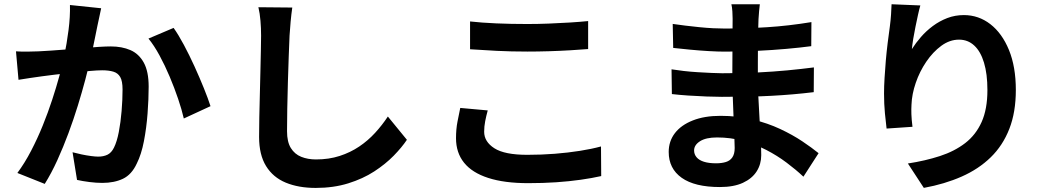

<svg xmlns="http://www.w3.org/2000/svg" viewBox="-20 -829 5040 914"><path d="M461.6 -789.7Q457.5 -770.8 452.8 -748.3Q448.2 -725.7 443.9 -706.9Q439.5 -684.6 433.8 -657.1Q428 -629.6 422.5 -602.1Q417.1 -574.7 411.2 -548.6Q401 -505.8 385.8 -448.8Q370.7 -391.8 350.6 -326.5Q330.5 -261.3 305.9 -195Q281.2 -128.7 252.9 -66.3Q224.5 -4 193 46.4L62.7 -5.6Q98.1 -53.3 128.3 -111.6Q158.6 -169.9 183.6 -231.7Q208.6 -293.5 228.3 -353.8Q248.1 -414.1 262.2 -465.8Q276.3 -517.6 284.3 -555.2Q298.3 -622.8 306.3 -686.1Q314.4 -749.3 313 -805.2ZM806.4 -696.2Q829.6 -663.6 855.4 -615.3Q881.2 -567 905.8 -513.1Q930.3 -459.2 950.5 -409.2Q970.7 -359.2 982.1 -323.6L855 -264.9Q845.4 -306.9 827.9 -358.6Q810.4 -410.3 787.9 -463.7Q765.4 -517.1 739.5 -564.9Q713.5 -612.7 686.8 -645.4ZM56.1 -584.6Q83.1 -582.8 109.3 -583.2Q135.4 -583.6 163.2 -584.6Q187.3 -585.6 222.4 -588.1Q257.5 -590.6 297.3 -593.7Q337.1 -596.8 377 -600.3Q417 -603.8 451.1 -605.9Q485.2 -608 507.1 -608Q560.5 -608 600.8 -590.5Q641.1 -573 664.4 -531Q687.7 -488.9 687.7 -416.6Q687.7 -358.1 682.5 -289.1Q677.3 -220 665.1 -156.8Q652.9 -93.5 631.1 -50.4Q606.7 2.3 565.3 22Q523.8 41.7 467.2 41.7Q438.4 41.7 405.5 37.5Q372.6 33.3 346.7 27.5L325.4 -104.2Q345.2 -98.8 368.5 -93.9Q391.8 -89 413.4 -86.2Q434.9 -83.4 447.6 -83.4Q472.9 -83.4 491.8 -92.6Q510.6 -101.9 522.6 -126.3Q536.7 -154.6 545.6 -200.8Q554.5 -247.1 558.9 -300.6Q563.4 -354.1 563.4 -403Q563.4 -443.3 552.3 -462.4Q541.2 -481.5 519.4 -487.9Q497.7 -494.4 466.3 -494.4Q443.8 -494.4 404.6 -490.9Q365.4 -487.4 320.9 -482.8Q276.5 -478.2 238.4 -473.3Q200.3 -468.4 179.2 -465.7Q157.7 -462.3 124.4 -457.9Q91.1 -453.4 68.1 -449.1Z M1371.4 -793.1Q1366.8 -761.8 1363.5 -725.8Q1360.2 -689.7 1358.4 -659.6Q1356.6 -619.5 1354.5 -561Q1352.4 -502.5 1350.5 -438Q1348.6 -373.6 1347.5 -312Q1346.4 -250.4 1346.4 -204.1Q1346.4 -153.7 1364.5 -124.4Q1382.7 -95 1414 -82.5Q1445.3 -70 1484.1 -70Q1545.9 -70 1596.9 -86.6Q1648 -103.1 1689.8 -131.3Q1731.6 -159.4 1765.5 -196.4Q1799.4 -233.4 1826.4 -274.3L1917 -163.5Q1893.1 -127.7 1854.3 -87.9Q1815.4 -48.1 1761.6 -13Q1707.7 22 1637.8 43.8Q1567.9 65.6 1482.7 65.6Q1401.2 65.6 1340.5 40.5Q1279.8 15.4 1246.6 -38.4Q1213.4 -92.1 1213.4 -177.1Q1213.4 -217.6 1214.4 -270.2Q1215.4 -322.8 1217 -379.8Q1218.6 -436.9 1219.7 -491.4Q1220.9 -546 1221.9 -590.1Q1222.9 -634.3 1222.9 -659.6Q1222.9 -695.9 1219.9 -730.5Q1217 -765 1210.1 -794.6Z M2217.7 -726.9Q2273 -720.7 2342.1 -717.7Q2411.3 -714.7 2490.1 -714.7Q2539.4 -714.7 2591.7 -716.7Q2644 -718.7 2693 -721.8Q2741.9 -724.9 2779.8 -728.7V-595.5Q2745.3 -592.7 2695.7 -589.7Q2646.1 -586.7 2592.5 -585.1Q2539 -583.5 2490.8 -583.5Q2412.6 -583.5 2345.6 -586.9Q2278.6 -590.3 2217.7 -594.5ZM2301.8 -303.4Q2294.5 -276.8 2289.7 -252Q2284.8 -227.1 2284.8 -201.8Q2284.8 -154.3 2333.6 -123.1Q2382.3 -92 2490.1 -92Q2558 -92 2621.2 -97Q2684.4 -102 2740.6 -110.9Q2796.8 -119.8 2841 -131.8L2842 9.2Q2798.4 19 2744.3 26.7Q2690.2 34.4 2627.7 38.7Q2565.2 42.9 2494.8 42.9Q2380.8 42.9 2304.1 18Q2227.3 -6.8 2189 -54.6Q2150.8 -102.3 2150.8 -171Q2150.8 -214.6 2158 -250.8Q2165.3 -287.1 2171 -315.2Z M3597.1 -808.6Q3595.4 -793.7 3593.6 -775.6Q3591.8 -757.4 3590.8 -737.8Q3590 -718.3 3589.2 -684.7Q3588.5 -651.2 3588.1 -611.1Q3587.7 -571.1 3587.7 -531.8Q3587.7 -492.6 3587.7 -460.6Q3587.7 -419 3590.1 -367.5Q3592.5 -316 3595.7 -263.7Q3599 -211.3 3601.4 -165.5Q3603.8 -119.8 3603.8 -90.2Q3603.8 -47.6 3582.1 -13.3Q3560.3 21 3516.7 41.2Q3473 61.4 3407.2 61.4Q3287.1 61.4 3225.2 17.4Q3163.3 -26.5 3163.3 -105.6Q3163.3 -156.7 3192.8 -195.2Q3222.4 -233.7 3277.9 -255.6Q3333.4 -277.6 3409.8 -277.6Q3492 -277.6 3563.4 -260.1Q3634.8 -242.7 3694.1 -214.9Q3753.5 -187 3799.3 -156.3Q3845.2 -125.5 3876.8 -99.8L3804.6 12.1Q3768.7 -21.6 3724.3 -54.9Q3679.9 -88.3 3627.6 -115.3Q3575.2 -142.3 3516.6 -158.5Q3458 -174.7 3393.5 -174.7Q3340.7 -174.7 3312.4 -156.7Q3284.2 -138.7 3284.2 -112.8Q3284.2 -94.4 3296 -80.4Q3307.8 -66.3 3331 -59Q3354.2 -51.6 3388.5 -51.6Q3415.6 -51.6 3435.5 -57.8Q3455.5 -63.9 3466.4 -80.1Q3477.4 -96.2 3477.4 -124.5Q3477.4 -147 3475.5 -188.1Q3473.6 -229.2 3471.7 -278.6Q3469.9 -327.9 3468 -376.2Q3466.1 -424.4 3466.1 -460.6Q3466.1 -496.5 3466.5 -536.5Q3466.9 -576.5 3466.9 -615.3Q3466.9 -654.1 3467.2 -686.7Q3467.6 -719.4 3467.6 -740.3Q3467.6 -753.8 3466.4 -774.3Q3465.1 -794.8 3461.7 -808.6ZM3182.4 -715.1Q3209.1 -711.1 3242.2 -707.1Q3275.3 -703.1 3309.8 -699.6Q3344.3 -696.1 3375.2 -694.6Q3406.1 -693.1 3429.2 -693.1Q3531.5 -693.1 3632.5 -699.5Q3733.5 -705.9 3842.7 -723.8L3841.9 -609.2Q3791.1 -602.4 3723.9 -596.4Q3656.7 -590.4 3581.2 -586.8Q3505.6 -583.2 3430.2 -583.2Q3398.7 -583.2 3353.5 -585.8Q3308.4 -588.4 3263.1 -592.8Q3217.9 -597.2 3184.7 -600.9ZM3176.8 -499Q3201.2 -495 3234.2 -491.2Q3267.2 -487.3 3301.8 -485.3Q3336.4 -483.3 3367.1 -481.8Q3397.9 -480.3 3417.8 -480.3Q3510.6 -480.3 3586.1 -484Q3661.6 -487.8 3727.6 -494Q3793.5 -500.3 3854.5 -508.1L3853.7 -390.3Q3802.2 -384.1 3753.3 -379.9Q3704.5 -375.7 3654.2 -373Q3603.8 -370.2 3545.8 -369.1Q3487.9 -368 3416.2 -368Q3387.4 -368 3344.1 -369.6Q3300.8 -371.2 3256.4 -374.2Q3211.9 -377.2 3178.4 -381.2Z M4361.2 -803.1Q4355.9 -784.8 4350 -758.1Q4344.2 -731.4 4338.1 -701.9Q4331.9 -672.4 4327.4 -644.4Q4322.9 -616.3 4320.9 -595.3Q4339.4 -624.5 4364.2 -653Q4388.9 -681.5 4420.6 -705.1Q4452.3 -728.7 4489.4 -743Q4526.5 -757.2 4568.6 -757.2Q4638.6 -757.2 4694.6 -713.9Q4750.5 -670.5 4783.2 -590.7Q4815.8 -510.8 4815.8 -400.7Q4815.8 -294.8 4784.8 -215.5Q4753.8 -136.1 4696.1 -80Q4638.3 -23.8 4557.7 11.7Q4477.1 47.3 4377.8 65.4L4301.9 -50.7Q4385 -63.5 4454.4 -86.1Q4523.9 -108.7 4574.6 -147.7Q4625.3 -186.7 4652.9 -248.1Q4680.5 -309.5 4680.5 -400.3Q4680.5 -477.4 4664.2 -530.9Q4648 -584.4 4617.7 -612.3Q4587.5 -640.3 4545.3 -640.3Q4501 -640.3 4461 -611Q4421 -581.6 4389.4 -535.1Q4357.8 -488.5 4339.4 -434.7Q4320.9 -380.9 4319.1 -331.1Q4317.8 -310.5 4318.6 -285.3Q4319.4 -260.2 4323.8 -225.4L4200.5 -217Q4196.8 -245.7 4192.6 -289.6Q4188.4 -333.4 4188.4 -383.6Q4188.4 -418.8 4190.9 -458.6Q4193.3 -498.5 4196.8 -540.2Q4200.4 -581.8 4205.6 -623.8Q4210.8 -665.7 4216.2 -704.1Q4220 -732.8 4221.8 -760.7Q4223.7 -788.5 4224.2 -808.8Z"/></svg>

Font: Shanggu Sans SC VF
Style: Regular
Weight: 250
Designer: GuiWonder
Version: Version 1.021